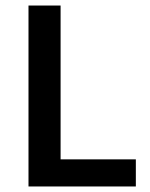

<svg xmlns="http://www.w3.org/2000/svg" viewBox="-20 -674 542 694"><path d="M83 0V-654H199V-98H471V0Z"/></svg>

Font: Source Sans Pro SemiBold
Style: Regular
Weight: 600
Designer: Paul D. Hunt
Foundry: Adobe Systems Incorporated
Version: Version 2.045;hotconv 1.0.109;makeotfexe 2.5.65596